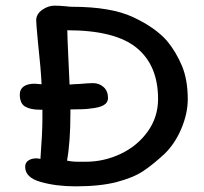

<svg xmlns="http://www.w3.org/2000/svg" viewBox="-20 -658 720 679"><path d="M571 -513Q603 -474 623.5 -425Q644 -376 644 -307Q644 -257 621.5 -203.5Q599 -150 562 -114Q521 -76 486.5 -53Q452 -30 393.5 -14.5Q335 1 247 1Q179 1 124 -14.5Q69 -30 69 -68Q69 -83 80.5 -90.5Q92 -98 108 -98Q115 -98 123 -96Q130 -189 130 -238V-270H121Q88 -270 69 -281Q50 -292 50 -324Q50 -342 63.5 -352Q77 -362 103 -362L127 -360Q125 -410 114 -511Q108 -575 108 -586Q108 -608 129 -623Q150 -638 173 -638Q189 -638 211 -636Q227 -634 235 -634Q373 -634 451.5 -597Q530 -560 571 -513ZM283 -86Q348 -86 407 -114Q466 -142 502.5 -193Q539 -244 539 -308Q539 -427 463 -489Q387 -551 218 -551Q218 -531 222 -447L226 -359Q250 -361 260 -361Q292 -364 309 -364Q331 -364 346.5 -350Q362 -336 362 -311Q362 -295 346.5 -286Q331 -277 298 -274Q280 -271 229 -271V-258Q229 -155 217 -90Q235 -86 257 -86Q279 -86 283 -86Z"/></svg>

Font: Itim
Style: Regular
Weight: 400
Designer: Suppakit Chalermlarp
Version: Version 1.002g